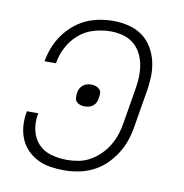

<svg xmlns="http://www.w3.org/2000/svg" viewBox="-66 -591 632 661"><g transform="rotate(10 250.0 -260.0)"><path d="M200 8Q176 8 152.5 4.5Q129 1 108.5 -9Q88 -19 72 -35Q56 -51 47 -72Q38 -93 36 -116.5Q34 -140 38 -164L39 -170H79L78 -166Q73 -137 79 -110Q85 -83 103 -63.5Q121 -44 148 -36.5Q175 -29 204 -29Q224 -29 245 -33Q266 -37 285 -48Q304 -59 320 -75Q336 -91 347 -110Q358 -129 364.5 -149.5Q371 -170 374 -191L394 -311Q398 -333 398.5 -355Q399 -377 395 -397.5Q391 -418 381 -436.5Q371 -455 355 -467.5Q339 -480 318.5 -485.5Q298 -491 275 -491Q247 -491 217.5 -482.5Q188 -474 164.5 -453.5Q141 -433 127 -405.5Q113 -378 109 -350H69Q73 -374 82 -397.5Q91 -421 105.5 -442Q120 -463 140 -480.5Q160 -498 183 -508.5Q206 -519 230.5 -523.5Q255 -528 278 -528Q306 -528 332.5 -521.5Q359 -515 380 -500Q401 -485 414.5 -462.5Q428 -440 434 -414Q440 -388 439 -360Q438 -332 433 -305L413 -185Q409 -159 401 -134.5Q393 -110 378.5 -87Q364 -64 344.5 -45Q325 -26 301 -14Q277 -2 251 3Q225 8 200 8ZM231 -221Q223 -221 215.5 -223.5Q208 -226 203 -231.5Q198 -237 197.5 -245Q197 -253 198 -262Q199 -270 202.5 -277Q206 -284 212.5 -289.5Q219 -295 226.5 -297Q234 -299 242 -299Q250 -299 257.5 -296.5Q265 -294 270.5 -288.5Q276 -283 276.5 -275Q277 -267 275 -258Q274 -250 271 -243Q268 -236 261.5 -230.5Q255 -225 247 -223Q239 -221 231 -221Z"/></g></svg>

Font: Iosevka Term Curly Extralight
Style: Italic
Weight: 200
Italic angle: -9°
Designer: Belleve Invis
Foundry: Belleve Invis
Version: Version 32.3.0